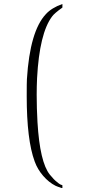

<svg xmlns="http://www.w3.org/2000/svg" viewBox="-20 -757 429 963"><path d="M293 -737V-719Q252 -690 241 -674Q178 -590 166 -366Q164 -324 164 -282Q164 -214 168 -144Q180 57 230 119Q251 145 266 156Q283 171 292 171Q293 171 293 179V186H289Q270 180 259 175Q225 158 196.5 125Q168 92 154 53Q114 -55 114 -275Q114 -346 115 -360Q130 -601 210 -686Q239 -718 293 -737Z"/></svg>

Font: KaTeX_Fraktur
Style: Regular
Weight: 400
Version: Version 1.1; ttfautohint (v1.3)